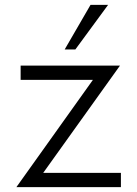

<svg xmlns="http://www.w3.org/2000/svg" viewBox="-20 -770 565 790"><path d="M424.8 -750 290 -566.4H246.1L352.5 -750ZM157.7 -58.6H477.5V0H47.4L362.3 -441.4H64.9V-500H473.6Z"/></svg>

Font: Now Alt Light
Style: Regular
Weight: 300
Designer: Alfredo Marco Pradil
Foundry: Alfredo Marco Pradil
Version: Version 1.002;PS 001.002;hotconv 1.0.88;makeotf.lib2.5.64775